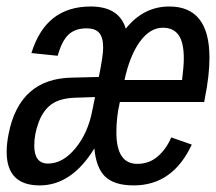

<svg xmlns="http://www.w3.org/2000/svg" viewBox="-39 -558 661 588"><path d="M328.1 -245.6Q317.4 -200.2 317.4 -152.8Q317.4 -56.2 381.3 -56.2Q418 -56.2 444.3 -79.1Q470.7 -102.1 485.4 -137.2L548.3 -115.2Q490.2 9.8 370.6 9.8Q311.5 9.8 283.4 -16.8Q255.4 -43.5 250 -103.5Q180.7 9.8 82.5 9.8Q-18.6 9.8 -18.6 -92.8Q-18.6 -117.7 -12.7 -147.5Q20.5 -317.9 182.1 -320.3L263.7 -322.3Q276.9 -387.2 276.9 -412.1Q276.9 -443.8 264.6 -457.5Q252.4 -471.2 226.6 -471.2Q190.4 -471.2 170.2 -451.4Q149.9 -431.6 137.7 -387.2L57.1 -395.5Q80.1 -468.3 125.2 -503.2Q170.4 -538.1 238.8 -538.1Q325.7 -538.1 346.2 -470.2Q400.4 -538.1 479.5 -538.1Q602.5 -538.1 602.5 -381.3Q602.5 -327.1 588.4 -257.3L586.4 -245.6ZM65.9 -112.3Q65.9 -57.1 107.9 -57.1Q153.3 -57.1 191.7 -103.5Q230 -149.9 243.2 -217.3L252 -260.7L191.9 -258.8Q145.5 -257.3 119.6 -239.3Q93.8 -221.2 79.8 -184.6Q65.9 -147.9 65.9 -112.3ZM460 -473.1Q420.4 -473.1 389.4 -430.4Q358.4 -387.7 342.3 -313H518.6Q523.9 -355 523.9 -378.9Q523.9 -427.7 508.1 -450.4Q492.2 -473.1 460 -473.1Z"/></svg>

Font: Cousine
Style: Italic
Weight: 400
Italic angle: -12°
Monospace: yes
Designer: Steve Matteson
Foundry: Monotype Imaging Inc.
Version: Version 1.21